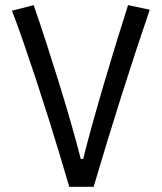

<svg xmlns="http://www.w3.org/2000/svg" viewBox="-20 -723 626 743"><path d="M248 0Q232.4 -53.2 212.2 -120.8Q191.9 -188.5 168.5 -262.9Q145 -337.4 120.4 -412.4Q95.7 -487.3 71.8 -556.4Q47.9 -625.5 26.4 -681.6L110.4 -703.1Q133.8 -635.7 159.2 -557.4Q184.6 -479 209.5 -398.4Q234.4 -317.9 255.9 -242.9Q277.3 -168 292.5 -107.9H301.8Q318.4 -174.3 340.3 -252.9Q362.3 -331.5 386.2 -412.6Q410.2 -493.7 433.3 -568.6Q456.5 -643.6 475.6 -703.1L559.6 -685.5Q536.6 -618.7 508.8 -534.4Q481 -450.2 451.7 -357.7Q422.4 -265.1 394.3 -173.3Q366.2 -81.5 342.3 0Z"/></svg>

Font: CaskaydiaMono NF SemiLight
Style: Regular
Weight: 350
Designer: Aaron Bell
Foundry: Saja Typeworks
Version: Version 2111.001; ttfautohint (v1.8.4);Nerd Fonts 3.1.1